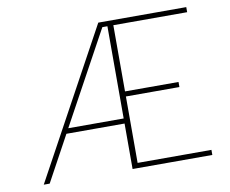

<svg xmlns="http://www.w3.org/2000/svg" viewBox="-77 -796 1071 894"><g transform="rotate(-10 458.5 -349.5)"><path d="M761 -362V-338H508V-24H857V0H480V-215H205L88 0H60L441 -699H857V-675H508V-362ZM480 -239V-675H456L218 -239Z"/></g></svg>

Font: Prompt Thin
Style: Regular
Weight: 100
Designer: Katatrad Team
Foundry: CadsonDemak
Version: Version 1.030